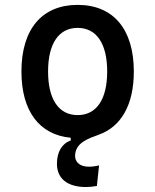

<svg xmlns="http://www.w3.org/2000/svg" viewBox="-20 -547 626 774"><path d="M326.7 207C339.4 207 354 205.6 370.6 202.6L379.4 119.6C363.3 123.5 350.1 125 339.4 125C293.9 125 282.7 99.1 282.7 82C282.7 27.8 337.4 11.2 377.9 -3.9C468.8 -36.1 519.5 -125 519.5 -258.8C519.5 -429.7 436.5 -527.3 293 -527.3C149.4 -527.3 66.4 -429.7 66.4 -258.8C66.4 -99.1 138.7 -3.4 265.1 8.3V19.5C230 31.2 209.5 65.4 209.5 113.3C209.5 172.9 252 207 326.7 207ZM293 -83C216.8 -83 173.8 -146.5 173.8 -258.8C173.8 -371.1 216.8 -434.6 293 -434.6C369.1 -434.6 412.1 -371.1 412.1 -258.8C412.1 -146.5 369.1 -83 293 -83Z"/></svg>

Font: Cascadia Mono NF
Style: Regular
Weight: 400
Monospace: yes
Designer: Aaron Bell
Foundry: Saja Typeworks
Version: Version 2404.023